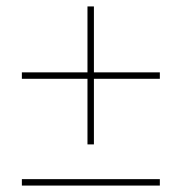

<svg xmlns="http://www.w3.org/2000/svg" viewBox="-20 -592 599 597"><path d="M252 -143H272V-347H477V-367H272V-572H252V-367H48V-347H252ZM48 -15H477V-35H48Z"/></svg>

Font: Noto Serif Display SemiBold
Style: Italic
Weight: 600
Italic angle: -12°
Designer: Monotype Design Team
Foundry: Monotype Imaging Inc.
Version: Version 2.009